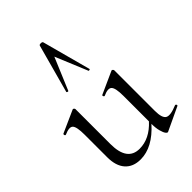

<svg xmlns="http://www.w3.org/2000/svg" viewBox="-217 -825 927 927"><g transform="rotate(-45 246.5 -361.0)"><path d="M170 -474Q170 -472 167 -472Q164 -472 161.5 -473.5Q159 -475 159 -476L227 -725Q228 -730 238 -730Q248 -730 250 -725L317 -476Q318 -474 315 -473Q308 -470 307 -474L239 -638ZM485 -60Q488 -61 490.5 -58.5Q493 -56 493 -53Q493 -50 490 -49L371 7Q366 10 359 1.5Q352 -7 346.5 -28Q341 -49 341 -76V-77Q265 8 183 8Q132 8 104 -23.5Q76 -55 76 -114V-268Q76 -322 63 -335.5Q50 -349 12 -332Q9 -331 7 -333.5Q5 -336 5 -339.5Q5 -343 7 -344L121 -395Q124 -397 128 -393.5Q132 -390 132 -387V-148Q132 -32 216 -32Q284 -32 341 -94V-268Q341 -322 327.5 -335.5Q314 -349 277 -332Q275 -331 272.5 -334Q270 -337 270 -340Q270 -343 273 -344L386 -395Q389 -397 393 -393.5Q397 -390 397 -387V-110Q397 -60 416 -49.5Q435 -39 485 -60Z"/></g></svg>

Font: Cormorant
Style: Regular
Weight: 400
Designer: Christian Thalmann (Catharsis Fonts)
Version: Version 1.000;PS 001.000;hotconv 1.0.70;makeotf.lib2.5.58329